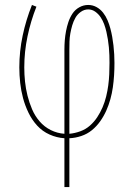

<svg xmlns="http://www.w3.org/2000/svg" viewBox="-20 -550 540 775"><path d="M240 205V8Q209 6 180 -7Q151 -20 130 -43Q109 -66 95 -95Q81 -124 73 -154Q65 -184 61.5 -215.5Q58 -247 58 -278Q58 -343 71.5 -406.5Q85 -470 109 -530L127 -523Q104 -465 91 -403Q78 -341 78 -278Q78 -249 81 -220.5Q84 -192 91 -164Q98 -136 109.5 -109Q121 -82 140 -60Q159 -38 185 -25Q211 -12 240 -10V-350Q240 -369 241.5 -387.5Q243 -406 246.5 -424.5Q250 -443 256 -461Q262 -479 272.5 -495Q283 -511 300 -520.5Q317 -530 336 -530Q354 -530 369.5 -521.5Q385 -513 396 -499Q407 -485 414 -468.5Q421 -452 425.5 -435Q430 -418 433 -401Q436 -384 438 -366.5Q440 -349 441 -331Q442 -313 442 -296Q442 -271 440.5 -246.5Q439 -222 435.5 -197.5Q432 -173 425.5 -149.5Q419 -126 409 -103.5Q399 -81 384.5 -60.5Q370 -40 351 -24.5Q332 -9 308 -1Q284 7 260 8V205ZM260 -10Q282 -12 304 -20Q326 -28 343 -43Q360 -58 372.5 -77Q385 -96 394 -117Q403 -138 408.5 -160.5Q414 -183 417 -205.5Q420 -228 421 -250.5Q422 -273 422 -296Q422 -312 421.5 -327.5Q421 -343 419.5 -359Q418 -375 415.5 -390.5Q413 -406 409.5 -421.5Q406 -437 400.5 -452Q395 -467 386.5 -480Q378 -493 365 -502.5Q352 -512 336 -512Q320 -512 306 -502Q292 -492 284 -477.5Q276 -463 271.5 -447.5Q267 -432 264 -415.5Q261 -399 260.5 -382.5Q260 -366 260 -350Z"/></svg>

Font: Iosevka Slab Thin
Style: Regular
Weight: 100
Monospace: yes
Designer: Belleve Invis
Foundry: Belleve Invis
Version: Version 11.1.0; ttfautohint (v1.8.3)